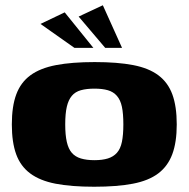

<svg xmlns="http://www.w3.org/2000/svg" viewBox="-20 -703 717 730"><path d="M338 7Q251 7 191.5 -4.5Q132 -16 95 -43.5Q58 -71 41.5 -116.5Q25 -162 25 -230Q25 -299 42 -344.5Q59 -390 96 -417Q133 -444 193 -455.5Q253 -467 340 -467Q427 -467 486.5 -455.5Q546 -444 582.5 -416.5Q619 -389 635.5 -343.5Q652 -298 652 -230Q652 -162 635 -116.5Q618 -71 581.5 -43.5Q545 -16 485 -4.5Q425 7 338 7ZM339 -94Q369 -94 390 -100.5Q411 -107 424.5 -122Q438 -137 443.5 -163.5Q449 -190 449 -230Q449 -271 443.5 -297Q438 -323 424.5 -338.5Q411 -354 390 -360Q369 -366 339 -366Q309 -366 287.5 -360Q266 -354 253 -338.5Q240 -323 234 -297Q228 -271 228 -230Q228 -190 234 -163.5Q240 -137 253 -122Q266 -107 287.5 -100.5Q309 -94 339 -94ZM263 -521 134 -612 226 -656 335 -521ZM380 -521 279 -640 371 -683 444 -521Z"/></svg>

Font: Genos ExtraBold
Style: Regular
Weight: 800
Designer: Robert E. Leuschke
Foundry: Robert E. Leuschke
Version: Version 1.010